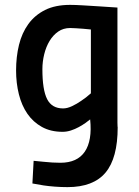

<svg xmlns="http://www.w3.org/2000/svg" viewBox="-20 -530 569 788"><path d="M257 238Q231 238 205 236Q179 234 159 231Q134 227 113 223L118 130Q139 132 159 134Q176 136 195 137Q214 138 228 138Q297 138 328 92.5Q359 47 350 -40Q343 -34 331 -25.5Q319 -17 303.5 -8.5Q288 0 271 5.5Q254 11 237 11Q188 11 152 -9Q116 -29 92.5 -63Q69 -97 57.5 -143Q46 -189 46 -241Q46 -297 58 -346Q70 -395 96.5 -431.5Q123 -468 165 -489Q207 -510 268 -510Q288 -510 321 -508Q354 -506 386 -504Q423 -501 462 -499Q462 -377 462 -292.5Q462 -208 462 -153.5Q462 -99 462 -69.5Q462 -40 462 -26.5Q462 -13 462.5 -10.5Q463 -8 463 -8Q463 119 413 178.5Q363 238 257 238ZM268 -415Q240 -415 219 -400.5Q198 -386 183.5 -362Q169 -338 161.5 -307.5Q154 -277 154 -246Q154 -161 173.5 -123Q193 -85 239 -85Q256 -85 276 -94.5Q296 -104 313 -116Q333 -129 353 -147V-409Q337 -410 321 -412Q307 -413 292.5 -414Q278 -415 268 -415Z"/></svg>

Font: Panefresco 750wt
Style: Regular
Weight: 750
Foundry: Campivisivi & Chank Co
Version: Version 1.000